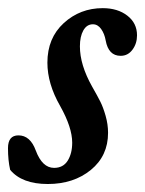

<svg xmlns="http://www.w3.org/2000/svg" viewBox="-34 -445 360 476"><path d="M-8.8 -23.9Q-14.2 -47.4 -14.2 -77.6Q-14.2 -109.4 11.7 -109.4Q41 -109.4 54.7 -71.8Q70.8 -28.8 100.1 -28.8Q122.6 -28.8 133.8 -46.6Q145 -64.5 145 -91.3Q145 -128.9 115.2 -182.1Q83.5 -237.3 83.5 -289.6Q83.5 -350.6 124 -387.7Q164.6 -424.8 220.7 -424.8Q257.8 -424.8 281.7 -406.2Q305.7 -387.7 305.7 -357.4Q305.7 -336.9 294.4 -321.8Q283.2 -306.6 265.1 -306.6Q234.9 -306.6 228 -344.7Q225.1 -361.3 216.8 -373Q208.5 -384.8 196.3 -384.8Q181.2 -384.8 172.6 -369.6Q164.1 -354.5 164.1 -330.1Q164.1 -284.2 194.3 -230.5Q208 -206.5 214.8 -192.9Q221.7 -179.2 227.8 -158Q233.9 -136.7 233.9 -115.7Q233.9 -58.6 191.2 -23.7Q148.4 11.2 84.5 11.2Q20.5 11.2 -8.8 -23.9Z"/></svg>

Font: Elstob 18pt SemiBold
Style: Italic
Weight: 600
Italic angle: -20°
Designer: Peter S. Baker
Version: Version 1.015